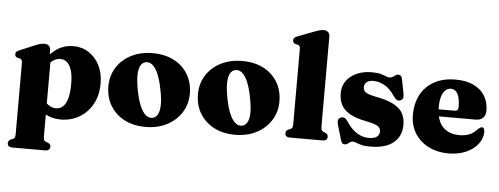

<svg xmlns="http://www.w3.org/2000/svg" viewBox="-58 -915 3412 1312"><g transform="rotate(5 1647.5 -259.5)"><path d="M262.5 -451.5V-404L271.5 -387V135.5Q271.5 154.5 274.8 162.2Q278 170 286 173.5L301 178.5Q312 183 316.8 189.8Q321.5 196.5 321.5 206Q321.5 218.5 313.2 225.8Q305 233 287 233H64.5Q46 233 37.8 225.8Q29.5 218.5 29.5 206Q29.5 196.5 34.5 189.8Q39.5 183 50 178.5L63.5 173.5Q71.5 170 74.8 162.2Q78 154.5 78 135.5V-347.5Q78 -362.5 73.8 -369Q69.5 -375.5 61.5 -377.5L46.5 -380.5Q36 -383.5 31.8 -389.5Q27.5 -395.5 27.5 -404.5Q27.5 -415.5 33.5 -421.2Q39.5 -427 56 -434L155 -475.5Q177.5 -485 192.2 -488.8Q207 -492.5 219 -492.5Q241 -492.5 251.8 -481Q262.5 -469.5 262.5 -451.5ZM236.5 -317.5 205 -349.5Q247 -417 299.5 -455.2Q352 -493.5 419 -493.5Q478.5 -493.5 525.2 -463Q572 -432.5 599 -379Q626 -325.5 626 -255.5Q626 -174.5 593 -114Q560 -53.5 503.2 -20Q446.5 13.5 375 13.5Q315 13.5 270 -12.5Q225 -38.5 193 -91L241.5 -125Q264.5 -90.5 287.5 -75.2Q310.5 -60 337.5 -60Q363.5 -60 383.5 -77.8Q403.5 -95.5 414.8 -134.2Q426 -173 426 -235.5Q426 -293.5 414.5 -329.2Q403 -365 383.5 -381.8Q364 -398.5 338.5 -398.5Q309 -398.5 283.8 -379.2Q258.5 -360 236.5 -317.5Z M963.5 -493Q1046.5 -493 1108.5 -461Q1170.5 -429 1205 -371.5Q1239.5 -314 1239.5 -238Q1239.5 -167.5 1203.5 -110.2Q1167.5 -53 1104 -19.8Q1040.5 13.5 956.5 13.5Q873.5 13.5 811.5 -19Q749.5 -51.5 715 -109Q680.5 -166.5 680.5 -241.5Q680.5 -313.5 716.5 -370.5Q752.5 -427.5 816.2 -460.2Q880 -493 963.5 -493ZM1000 -52.5Q1022.5 -57.5 1035.2 -80.5Q1048 -103.5 1048.5 -146.8Q1049 -190 1035.5 -254.5Q1023 -317.5 1005.5 -357.5Q988 -397.5 966.2 -414.8Q944.5 -432 920.5 -427Q897.5 -422.5 885 -399.2Q872.5 -376 872 -333.2Q871.5 -290.5 884.5 -225Q897 -162.5 914.8 -122.5Q932.5 -82.5 954 -65.2Q975.5 -48 1000 -52.5Z M1578 -493Q1661 -493 1723 -461Q1785 -429 1819.5 -371.5Q1854 -314 1854 -238Q1854 -167.5 1818 -110.2Q1782 -53 1718.5 -19.8Q1655 13.5 1571 13.5Q1488 13.5 1426 -19Q1364 -51.5 1329.5 -109Q1295 -166.5 1295 -241.5Q1295 -313.5 1331 -370.5Q1367 -427.5 1430.8 -460.2Q1494.5 -493 1578 -493ZM1614.5 -52.5Q1637 -57.5 1649.8 -80.5Q1662.5 -103.5 1663 -146.8Q1663.5 -190 1650 -254.5Q1637.5 -317.5 1620 -357.5Q1602.5 -397.5 1580.8 -414.8Q1559 -432 1535 -427Q1512 -422.5 1499.5 -399.2Q1487 -376 1486.5 -333.2Q1486 -290.5 1499 -225Q1511.5 -162.5 1529.2 -122.5Q1547 -82.5 1568.5 -65.2Q1590 -48 1614.5 -52.5Z M2155 -711V-97.5Q2155 -78.5 2158.5 -70.8Q2162 -63 2169.5 -59.5L2183 -54.5Q2194 -50 2198.8 -43.2Q2203.5 -36.5 2203.5 -27Q2203.5 -14.5 2195.2 -7.2Q2187 0 2168.5 0H1948Q1930 0 1921.8 -7.2Q1913.5 -14.5 1913.5 -27Q1913.5 -36.5 1918.2 -43.2Q1923 -50 1934 -54.5L1947 -59.5Q1955 -63 1958.2 -70.8Q1961.5 -78.5 1961.5 -97.5V-607Q1961.5 -622 1957.5 -628.2Q1953.5 -634.5 1945 -637L1930 -640Q1920 -643 1915.5 -649Q1911 -655 1911 -664Q1911 -675 1917 -681.2Q1923 -687.5 1939.5 -694L2047.5 -735Q2072.5 -744.5 2086.8 -748.2Q2101 -752 2112 -752Q2133.5 -752 2144.2 -740.5Q2155 -729 2155 -711Z M2482 -435.5Q2451 -435.5 2435.5 -421.8Q2420 -408 2420 -388Q2420 -376 2425 -365.8Q2430 -355.5 2446 -347Q2462 -338.5 2495.5 -331.5Q2584 -316 2630.8 -290.8Q2677.5 -265.5 2694.8 -231.5Q2712 -197.5 2712 -154.5Q2712 -76 2657.5 -31.2Q2603 13.5 2497 13.5Q2460 13.5 2437.8 7.5Q2415.5 1.5 2402 -4.2Q2388.5 -10 2378 -10Q2366 -10 2358.2 -4.2Q2350.5 1.5 2342.8 7.5Q2335 13.5 2323.5 13.5Q2312 13.5 2306.2 7Q2300.5 0.5 2295.5 -16.5L2268 -109.5Q2260.5 -133.5 2263.8 -147.2Q2267 -161 2281 -166.5Q2295.5 -172 2306.5 -167Q2317.5 -162 2327.5 -147Q2350.5 -111.5 2375.5 -89Q2400.5 -66.5 2428 -55.5Q2455.5 -44.5 2485 -44.5Q2520.5 -44.5 2538.5 -58.2Q2556.5 -72 2556.5 -95Q2556.5 -109.5 2549 -120.2Q2541.5 -131 2519.8 -139.8Q2498 -148.5 2455 -157Q2384.5 -170.5 2343.2 -194.2Q2302 -218 2284 -252.5Q2266 -287 2266 -333Q2266 -381.5 2292 -417.5Q2318 -453.5 2363.2 -473.5Q2408.5 -493.5 2466.5 -493.5Q2504.5 -493.5 2526.8 -487.2Q2549 -481 2562.8 -474.8Q2576.5 -468.5 2590 -468.5Q2602.5 -468.5 2611.5 -474.8Q2620.5 -481 2629 -487Q2637.5 -493 2648.5 -493Q2658.5 -493 2665.5 -485.8Q2672.5 -478.5 2675.5 -461L2693 -372Q2697.5 -349 2694.2 -337Q2691 -325 2677.5 -319.5Q2663.5 -313.5 2652.5 -319.8Q2641.5 -326 2630.5 -342.5Q2596 -394 2557.5 -414.8Q2519 -435.5 2482 -435.5Z M3268.5 -301Q3268.5 -268.5 3250.8 -250.8Q3233 -233 3199.5 -233H2899V-281H3050Q3077 -281 3077 -306Q3077 -370.5 3060 -399.5Q3043 -428.5 3015 -428.5Q2994 -428.5 2977.5 -414Q2961 -399.5 2951.5 -370.5Q2942 -341.5 2942 -298Q2942 -205 2984.2 -161.2Q3026.5 -117.5 3098.5 -117.5Q3134.5 -117.5 3163.2 -127.8Q3192 -138 3215.5 -164Q3228.5 -176 3235.2 -180.2Q3242 -184.5 3248.5 -184.5Q3258 -184.5 3262.2 -175.2Q3266.5 -166 3266.5 -153Q3266 -109 3236.5 -70.8Q3207 -32.5 3154.8 -9.5Q3102.5 13.5 3033.5 13.5Q2958.5 13.5 2899 -16.5Q2839.5 -46.5 2805 -100.8Q2770.5 -155 2770.5 -227Q2770.5 -307 2802.2 -366.8Q2834 -426.5 2894.8 -460Q2955.5 -493.5 3041 -493.5Q3115.5 -493.5 3166.2 -468.5Q3217 -443.5 3242.8 -400.2Q3268.5 -357 3268.5 -301Z"/></g></svg>

Font: Fraunces ExtraBold
Style: Regular
Weight: 800
Version: Version 1.000;[b76b70a41]